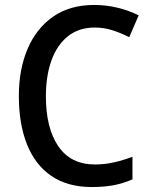

<svg xmlns="http://www.w3.org/2000/svg" viewBox="-20 -744 608 774"><path d="M362 -633Q298 -633 254 -598Q210 -563 187.5 -500.5Q165 -438 165 -356Q165 -228 215 -154.5Q265 -81 363 -81Q402 -81 439.5 -89.5Q477 -98 514 -112V-21Q478 -5 439 2.5Q400 10 350 10Q253 10 187.5 -34.5Q122 -79 89 -161.5Q56 -244 56 -357Q56 -464 91 -546.5Q126 -629 193.5 -676.5Q261 -724 360 -724Q408 -724 453.5 -713Q499 -702 539 -682L501 -594Q470 -610 435 -621.5Q400 -633 362 -633Z"/></svg>

Font: Noto Sans Gurmukhi UI SemiCondensed Medium
Style: Regular
Weight: 500
Width: 4
Designer: Jelle Bosma - Monotype Design Team
Foundry: Monotype Imaging Inc.
Version: Version 2.004; ttfautohint (v1.8.4.7-5d5b)